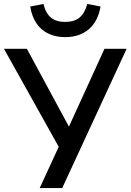

<svg xmlns="http://www.w3.org/2000/svg" viewBox="-25 -952 661 972"><path d="M176 0 283 -232 280 -195 -5 -705H111L325 -309H323L504 -705H616L290 0ZM305 -764Q258 -764 220.5 -781.5Q183 -799 159.5 -834Q136 -869 128 -919L195 -932Q206 -885 233 -863Q260 -841 304 -841Q351 -841 377.5 -863Q404 -885 417 -932L484 -919Q471 -843 424 -803.5Q377 -764 305 -764Z"/></svg>

Font: Nunito Sans 7pt SemiCondensed SemiBold
Style: Regular
Weight: 600
Width: 4
Designer: Vernon Adams
Foundry: Vernon Adams
Version: Version 3.101;gftools[0.9.27]